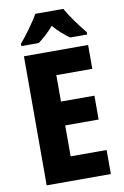

<svg xmlns="http://www.w3.org/2000/svg" viewBox="-100 -988 675 1046"><g transform="rotate(-10 237.0 -465.5)"><path d="M327 -931H172C151 -892 99 -821 67 -784V-771H163C186 -788 219 -816 249 -851C278 -816 311 -790 337 -771H431V-784C393 -830 352 -886 327 -931ZM426 0V-133H227V-304H412V-436H227V-582H426V-714H71V0Z"/></g></svg>

Font: Noto Sans Gurmukhi Condensed ExtraBold
Style: Regular
Weight: 800
Width: 3
Designer: Jelle Bosma - Monotype Design Team
Foundry: Monotype Imaging Inc.
Version: Version 2.004